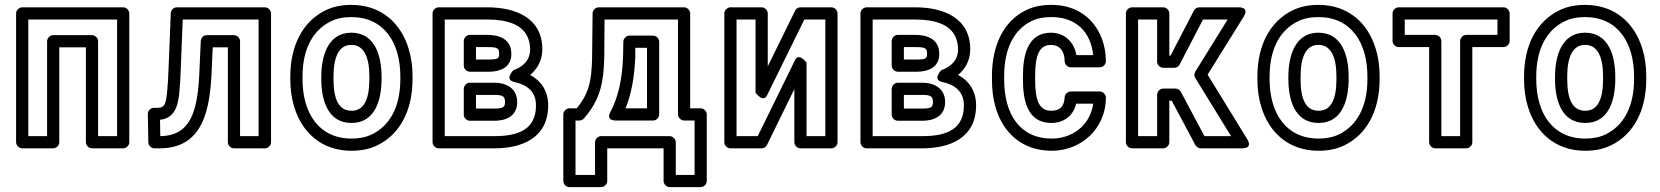

<svg xmlns="http://www.w3.org/2000/svg" viewBox="-20 -583 6804 787"><path d="M460 -25H382V-414C382 -429 368 -439 357 -439H198C183 -439 173 -425 173 -414V-25H96V-503H460ZM485 25C496 25 510 15 510 0V-528C510 -539 500 -553 485 -553H71C60 -553 46 -543 46 -528V0C46 11 56 25 71 25H198C209 25 223 15 223 0V-389H332V0C332 11 342 25 357 25Z M1040 -503V-25H964V-414C964 -429 950 -439 939 -439H828C814 -439 804 -428 803 -415L798 -304C792 -133 766 -27 637 -25L636 -92C704 -99 712 -165 716 -215C718 -239 720 -268 721 -302L729 -503ZM1091 -528C1091 -539 1081 -553 1066 -553H705C692 -553 681 -543 680 -529L671 -304C670 -270 668 -241 666 -218C661 -157 656 -141 625 -141H611C597 -141 586 -129 586 -116L588 0C588 12 599 25 613 25H634C814 25 842 -135 848 -302L852 -389H914V0C914 11 924 25 939 25H1066C1077 25 1091 15 1091 0Z M1621 -269V-259C1621 -141 1575 -67 1506 -33C1482 -21 1454 -15 1421 -15C1288 -15 1220 -118 1220 -259V-269C1220 -387 1266 -461 1335 -495C1359 -507 1387 -513 1420 -513C1553 -513 1621 -410 1621 -269ZM1170 -269V-259C1170 -218 1175 -180 1186 -145C1217 -42 1296 35 1421 35C1460 35 1496 28 1528 12C1617 -32 1671 -127 1671 -259V-269C1671 -310 1666 -348 1655 -383C1624 -486 1545 -563 1420 -563C1381 -563 1345 -556 1313 -540C1224 -496 1170 -401 1170 -269ZM1544 -269C1544 -352 1518 -449 1420 -449C1323 -449 1297 -351 1297 -269V-259C1297 -175 1322 -79 1421 -79C1519 -79 1544 -176 1544 -259ZM1494 -269V-259C1494 -176 1472 -129 1421 -129C1369 -129 1347 -175 1347 -259V-269C1347 -351 1370 -399 1420 -399C1471 -399 1494 -351 1494 -269Z M2153 -381C2153 -335 2123 -309 2084 -295C2084 -295 2046 -256 2088 -247C2139 -236 2177 -209 2177 -151C2177 -55 2109 -25 2007 -25H1803V-503H1977C2060 -503 2118 -482 2141 -435C2148 -420 2153 -403 2153 -381ZM1977 -553H1778C1767 -553 1753 -543 1753 -528V0C1753 11 1763 25 1778 25H2007C2117 25 2227 -16 2227 -151C2227 -212 2196 -253 2153 -276C2181 -299 2203 -334 2203 -381C2203 -511 2091 -553 1977 -553ZM2100 -165C2100 -222 2053 -244 2007 -244H1906C1891 -244 1881 -230 1881 -219V-113C1881 -98 1895 -88 1906 -88H2007C2051 -88 2100 -105 2100 -165ZM2050 -165C2050 -144 2043 -138 2007 -138H1931V-194H2007C2042 -194 2050 -187 2050 -165ZM2076 -362C2076 -426 2022 -440 1977 -440H1906C1891 -440 1881 -426 1881 -415V-314C1881 -299 1895 -289 1906 -289H1984C2025 -289 2076 -303 2076 -362ZM2026 -362C2026 -344 2021 -339 1984 -339H1931V-390H1977C2019 -390 2026 -386 2026 -362Z M2374 -98C2414 -144 2443 -196 2452 -275C2455 -298 2456 -324 2457 -353L2458 -503H2759V-114C2759 -99 2773 -89 2784 -89H2827V134H2750V0C2750 -15 2736 -25 2725 -25H2444C2429 -25 2419 -11 2419 0V134H2339V-89H2355C2362 -89 2370 -93 2374 -98ZM2344 -139H2314C2303 -139 2289 -129 2289 -114V159C2289 170 2299 184 2314 184H2444C2455 184 2469 174 2469 159V25H2700V159C2700 170 2710 184 2725 184H2852C2863 184 2877 174 2877 159V-114C2877 -125 2867 -139 2852 -139H2809V-528C2809 -539 2799 -553 2784 -553H2434C2422 -553 2409 -542 2409 -528L2407 -353C2407 -325 2405 -301 2403 -280C2396 -216 2376 -178 2344 -139ZM2534 -354C2531 -258 2513 -182 2483 -126C2483 -126 2459 -89 2505 -89H2657C2672 -89 2682 -103 2682 -114V-412C2682 -427 2668 -437 2657 -437H2560C2546 -437 2535 -424 2535 -412ZM2584 -352V-387H2632V-139H2544C2568 -197 2581 -269 2584 -352Z M3277 -503H3363V-25H3286V-326C3286 -326 3255 -369 3239 -337L3086 -25H2999V-503H3077V-203C3077 -203 3108 -160 3124 -192ZM3261 -553C3252 -553 3243 -548 3239 -539L3127 -311V-528C3127 -539 3117 -553 3102 -553H2974C2963 -553 2949 -543 2949 -528V0C2949 11 2959 25 2974 25H3102C3111 25 3120 20 3124 11L3236 -218V0C3236 11 3246 25 3261 25H3388C3399 25 3413 15 3413 0V-528C3413 -539 3403 -553 3388 -553Z M3907 -381C3907 -335 3877 -309 3838 -295C3838 -295 3800 -256 3842 -247C3893 -236 3931 -209 3931 -151C3931 -55 3863 -25 3761 -25H3557V-503H3731C3814 -503 3872 -482 3895 -435C3902 -420 3907 -403 3907 -381ZM3731 -553H3532C3521 -553 3507 -543 3507 -528V0C3507 11 3517 25 3532 25H3761C3871 25 3981 -16 3981 -151C3981 -212 3950 -253 3907 -276C3935 -299 3957 -334 3957 -381C3957 -511 3845 -553 3731 -553ZM3854 -165C3854 -222 3807 -244 3761 -244H3660C3645 -244 3635 -230 3635 -219V-113C3635 -98 3649 -88 3660 -88H3761C3805 -88 3854 -105 3854 -165ZM3804 -165C3804 -144 3797 -138 3761 -138H3685V-194H3761C3796 -194 3804 -187 3804 -165ZM3830 -362C3830 -426 3776 -440 3731 -440H3660C3645 -440 3635 -426 3635 -415V-314C3635 -299 3649 -289 3660 -289H3738C3779 -289 3830 -303 3830 -362ZM3780 -362C3780 -344 3775 -339 3738 -339H3685V-390H3731C3773 -390 3780 -386 3780 -362Z M4096 -257V-271C4096 -387 4139 -462 4205 -495C4228 -507 4256 -513 4290 -513C4391 -513 4451 -452 4461 -357H4392C4383 -411 4343 -449 4288 -449C4189 -449 4173 -350 4173 -271V-257C4173 -176 4189 -79 4289 -79C4341 -79 4380 -109 4391 -158H4461C4455 -116 4436 -84 4413 -62C4385 -35 4343 -15 4291 -15C4159 -15 4096 -117 4096 -257ZM4223 -257V-271C4223 -355 4239 -399 4288 -399C4321 -399 4344 -376 4344 -332C4344 -321 4354 -307 4369 -307H4488C4499 -307 4513 -317 4513 -332C4513 -366 4507 -397 4496 -426C4464 -508 4393 -563 4290 -563C4250 -563 4214 -556 4183 -540C4095 -496 4046 -399 4046 -271V-257C4046 -218 4050 -181 4060 -146C4089 -42 4167 35 4291 35C4356 35 4411 9 4448 -27C4483 -61 4513 -114 4513 -183C4513 -194 4503 -208 4488 -208H4369C4357 -208 4345 -198 4344 -184C4342 -146 4324 -129 4289 -129C4239 -129 4223 -172 4223 -257Z M4798 -220H4748C4733 -220 4723 -206 4723 -195V-25H4645V-503H4723V-330C4723 -315 4737 -305 4748 -305H4793C4802 -305 4811 -310 4815 -318L4911 -503H5012L4880 -290C4875 -282 4874 -272 4879 -264L5026 -25H4917L4820 -207C4816 -215 4806 -220 4798 -220ZM4783 -170 4880 12C4884 19 4893 25 4902 25H5071C5119 25 5092 -13 5092 -13L4930 -277L5078 -515C5103 -556 5056 -553 5056 -553H4896C4887 -553 4878 -548 4874 -540L4778 -355H4773V-528C4773 -539 4763 -553 4748 -553H4620C4609 -553 4595 -543 4595 -528V0C4595 11 4605 25 4620 25H4748C4759 25 4773 15 4773 0V-170Z M5585 -269V-259C5585 -141 5539 -67 5470 -33C5446 -21 5418 -15 5385 -15C5252 -15 5184 -118 5184 -259V-269C5184 -387 5230 -461 5299 -495C5323 -507 5351 -513 5384 -513C5517 -513 5585 -410 5585 -269ZM5134 -269V-259C5134 -218 5139 -180 5150 -145C5181 -42 5260 35 5385 35C5424 35 5460 28 5492 12C5581 -32 5635 -127 5635 -259V-269C5635 -310 5630 -348 5619 -383C5588 -486 5509 -563 5384 -563C5345 -563 5309 -556 5277 -540C5188 -496 5134 -401 5134 -269ZM5508 -269C5508 -352 5482 -449 5384 -449C5287 -449 5261 -351 5261 -269V-259C5261 -175 5286 -79 5385 -79C5483 -79 5508 -176 5508 -259ZM5458 -269V-259C5458 -176 5436 -129 5385 -129C5333 -129 5311 -175 5311 -259V-269C5311 -351 5334 -399 5384 -399C5435 -399 5458 -351 5458 -269Z M6118 -440H5990C5975 -440 5965 -426 5965 -415V-25H5888V-415C5888 -430 5874 -440 5863 -440H5738V-503H6118ZM6143 -390C6154 -390 6168 -400 6168 -415V-528C6168 -539 6158 -553 6143 -553H5713C5702 -553 5688 -543 5688 -528V-415C5688 -404 5698 -390 5713 -390H5838V0C5838 11 5848 25 5863 25H5990C6001 25 6015 15 6015 0V-390Z M6678 -269V-259C6678 -141 6632 -67 6563 -33C6539 -21 6511 -15 6478 -15C6345 -15 6277 -118 6277 -259V-269C6277 -387 6323 -461 6392 -495C6416 -507 6444 -513 6477 -513C6610 -513 6678 -410 6678 -269ZM6227 -269V-259C6227 -218 6232 -180 6243 -145C6274 -42 6353 35 6478 35C6517 35 6553 28 6585 12C6674 -32 6728 -127 6728 -259V-269C6728 -310 6723 -348 6712 -383C6681 -486 6602 -563 6477 -563C6438 -563 6402 -556 6370 -540C6281 -496 6227 -401 6227 -269ZM6601 -269C6601 -352 6575 -449 6477 -449C6380 -449 6354 -351 6354 -269V-259C6354 -175 6379 -79 6478 -79C6576 -79 6601 -176 6601 -259ZM6551 -269V-259C6551 -176 6529 -129 6478 -129C6426 -129 6404 -175 6404 -259V-269C6404 -351 6427 -399 6477 -399C6528 -399 6551 -351 6551 -269Z"/></svg>

Font: Asimov
Style: NarOu
Weight: 500
Designer: Google
Version: Version 2.000980; 2014